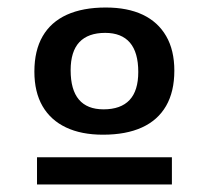

<svg xmlns="http://www.w3.org/2000/svg" viewBox="-20 -735 556 511"><path d="M78.5 -244V-316.5H437.5V-244ZM255.5 -444Q301.5 -444 324.8 -468.8Q348 -493.5 348 -543.5Q348 -595.5 325.8 -621.5Q303.5 -647.5 260 -647.5Q214.5 -647.5 191.2 -622.8Q168 -598 168 -548Q168 -496 190 -470Q212 -444 255.5 -444ZM254 -376.5Q196.5 -376.5 155.8 -395.8Q115 -415 93.2 -452.5Q71.5 -490 71.5 -544.5Q71.5 -600.5 93.5 -638.5Q115.5 -676.5 158 -695.8Q200.5 -715 261.5 -715Q319.5 -715 360 -695.8Q400.5 -676.5 422.2 -639Q444 -601.5 444 -547Q444 -491 422 -453Q400 -415 357.8 -395.8Q315.5 -376.5 254 -376.5Z"/></svg>

Font: Newsreader 7pt Medium
Style: Regular
Weight: 500
Designer: Hugues Gentile
Foundry: Production Type
Version: Version 1.003